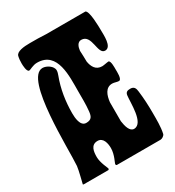

<svg xmlns="http://www.w3.org/2000/svg" viewBox="-174 -821 843 925"><g transform="rotate(-30 247.5 -358.5)"><path d="M356 -608C415 -608 389 -505 431 -505C468 -505 462 -574 462 -601C462 -619 461 -710 442 -716H224C195 -718 164 -718 135 -718C100 -718 60 -714 55 -692C52 -680 51 -666 51 -653C51 -643 52 -605 66 -605C74 -605 93 -619 117 -619C230 -619 220 -482 220 -402C220 -365 221 -327 217 -290C214 -263 207 -249 178 -249C145 -249 142 -299 142 -323C142 -387 152 -454 175 -514C178 -522 181 -531 181 -540C181 -564 149 -584 127 -584C24 -584 42 -176 35 -92C33 -70 15 -3 15 -1L18 1H156L160 -2V-7C160 -9 139 -50 139 -81C139 -111 143 -147 181 -147C213 -147 220 -110 220 -85C220 -48 199 -13 199 -7C199 -5 200 -4 200 -2L204 0H447C456 0 470 -9 472 -18C480 -53 479 -96 479 -132C479 -172 477 -213 472 -253C470 -272 465 -286 443 -286C427 -286 417 -282 415 -265C410 -228 418 -109 363 -109C340 -109 330 -142 326 -173C326 -201 326 -229 326 -257C326 -264 326 -271 326 -278C330 -315 343 -351 380 -351C392 -351 404 -345 415 -345C432 -345 429 -389 429 -402C429 -412 430 -448 419 -452H418C411 -452 390 -447 381 -447C346 -447 332 -474 327 -504C327 -524 326 -545 325 -565C327 -585 335 -608 356 -608Z"/></g></svg>

Font: DisSenso
Style: Regular
Weight: 400
Version: Version 1.150